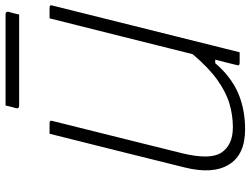

<svg xmlns="http://www.w3.org/2000/svg" viewBox="-128 -774 922 707"><g transform="rotate(-90 333.5 -421.0)"><path d="M210 20Q117 20 80.5 -39.5Q44 -99 70 -203Q82 -250 97.5 -313.5Q113 -377 131.5 -450.5Q150 -524 169 -600Q175 -625 181.5 -650Q188 -675 194 -700H233Q245 -700 241 -689Q219 -600 197 -512.5Q175 -425 156 -348Q137 -271 122 -211Q97 -108 125 -66.5Q153 -25 218 -25Q262 -25 304.5 -37.5Q347 -50 392 -82Q437 -114 487 -173Q520 -305 553 -437Q586 -569 619 -700H658Q670 -700 666 -689Q629 -542 592.5 -394.5Q556 -247 519 -100Q513 -75 506.5 -50Q500 -25 494 0H455Q443 0 447 -11Q456 -49 467 -90H454Q403 -31 343.5 -5.5Q284 20 210 20ZM298 -862H634Q645 -862 643 -851Q640 -841 637.5 -831.5Q635 -822 633 -812H297Q286 -812 288 -823Q291 -833 293.5 -842.5Q296 -852 298 -862Z"/></g></svg>

Font: Recursive Sn Lnr St Lt
Style: Italic
Weight: 300
Italic angle: -15°
Version: Version 1.079;hotconv 1.0.112;makeotfexe 2.5.65598; ttfautoh